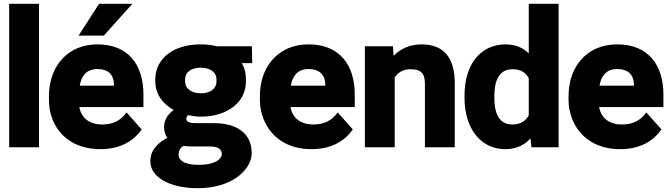

<svg xmlns="http://www.w3.org/2000/svg" viewBox="-20 -770 3514 1004"><path d="M28 0H184V-750H28Z M236 -246C236 -211 242 -178 254 -147C290 -55 375 10 505 10C605 10 675 -30 717 -88L721 -93L642 -182L636 -175C610 -141 572 -119 515 -119C446 -119 405 -154 395 -210H730V-276C730 -431 651 -538 490 -538C451 -538 416 -531 385 -518C294 -479 236 -389 236 -265ZM391 -584H523L672 -750H498ZM397 -322C405 -371 431 -409 489 -409C546 -409 576 -379 576 -326V-322Z M766 72C766 121 798 153 832 173C879 201 941 214 1017 214C1102 214 1173 191 1222 155C1258 128 1296 86 1296 30C1296 -79 1210 -126 1099 -126H1009C977 -126 954 -130 954 -149C954 -156 958 -162 963 -168C983 -164 1006 -160 1031 -160C1102 -160 1161 -180 1202 -213C1238 -241 1266 -285 1266 -344V-354C1266 -389 1258 -417 1244 -440H1299L1297 -528H1113C1087 -535 1059 -538 1030 -538C959 -538 899 -520 858 -488C822 -460 792 -416 792 -355V-345C792 -273 837 -223 888 -195C863 -176 838 -148 838 -106C838 -83 844 -65 855 -49C846 -45 837 -39 828 -33C798 -12 766 21 766 72ZM914 38C914 17 924 2 939 -7C951 -5 968 -4 983 -4H1078C1116 -4 1140 7 1140 36C1140 42 1138 48 1134 54C1115 81 1071 92 1017 92C965 92 914 79 914 38ZM948 -344V-354C948 -395 982 -416 1030 -416C1077 -416 1112 -394 1112 -354V-344C1112 -305 1077 -282 1031 -282C985 -282 948 -304 948 -344Z M1339 -246C1339 -211 1346 -179 1358 -148C1394 -56 1479 10 1609 10C1709 10 1779 -30 1821 -88L1825 -93L1746 -182L1740 -175C1714 -141 1676 -119 1619 -119C1550 -119 1509 -154 1499 -210H1835V-276C1835 -431 1755 -538 1594 -538C1555 -538 1519 -531 1488 -518C1397 -479 1339 -389 1339 -265ZM1501 -322C1509 -371 1535 -409 1593 -409C1650 -409 1681 -379 1681 -326V-322Z M1888 0H2044V-365C2060 -389 2085 -408 2126 -408C2181 -408 2202 -387 2202 -332V0H2358V-334C2358 -456 2311 -538 2184 -538C2121 -538 2072 -513 2038 -478L2035 -528H1888Z M2409 -258C2409 -180 2430 -113 2465 -67C2498 -24 2549 10 2623 10C2683 10 2723 -13 2754 -46L2759 0H2901V-750H2745V-491C2716 -519 2678 -538 2624 -538C2590 -538 2560 -531 2533 -518C2450 -477 2409 -385 2409 -268ZM2565 -258V-268C2565 -344 2587 -408 2660 -408C2704 -408 2729 -390 2745 -361V-167C2730 -139 2704 -119 2659 -119C2587 -119 2565 -182 2565 -258Z M2953 -246C2953 -211 2960 -179 2972 -148C3008 -56 3093 10 3223 10C3323 10 3393 -30 3435 -88L3439 -93L3360 -182L3354 -175C3328 -141 3290 -119 3233 -119C3164 -119 3123 -154 3113 -210H3449V-276C3449 -431 3369 -538 3208 -538C3169 -538 3133 -531 3102 -518C3011 -479 2953 -389 2953 -265ZM3115 -322C3123 -371 3149 -409 3207 -409C3264 -409 3295 -379 3295 -326V-322Z"/></svg>

Font: Asimov Pro
Style: Blk
Weight: 900
Designer: Google
Version: Version 2.000980; 2014